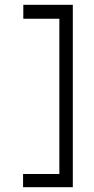

<svg xmlns="http://www.w3.org/2000/svg" viewBox="-20 -690 390 799"><path d="M283 89H76V34H227V-612H77V-670H283Z"/></svg>

Font: Inconsolata ExtraCondensed
Style: Regular
Weight: 400
Width: 2
Monospace: yes
Designer: Raph Levien, Cyreal, Brenton Simpson
Foundry: Raph Levien, Cyreal, Google
Version: Version 3.000; ttfautohint (v1.8.2.53-6de2)